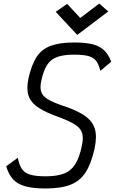

<svg xmlns="http://www.w3.org/2000/svg" viewBox="-20 -1055 651 1089"><path d="M238 14Q168 14 124 2Q80 -10 54.5 -37.5Q29 -65 15 -112L81 -160Q89 -118 105 -95.5Q121 -73 152.5 -64Q184 -55 240 -55Q304 -55 344 -71Q384 -87 407.5 -125Q431 -163 444 -227Q454 -271 446 -299Q438 -327 407.5 -347Q377 -367 319 -389Q241 -416 198 -444.5Q155 -473 142 -512Q129 -551 141 -608Q158 -686 187 -731Q216 -776 267.5 -795Q319 -814 401 -814Q466 -814 506.5 -803.5Q547 -793 571.5 -769Q596 -745 611 -705L549 -653Q540 -691 524.5 -710.5Q509 -730 480 -737.5Q451 -745 399 -745Q340 -745 303.5 -731.5Q267 -718 246.5 -685.5Q226 -653 214 -596Q206 -559 213.5 -535Q221 -511 249 -493.5Q277 -476 329 -458Q413 -431 458.5 -400Q504 -369 517.5 -325.5Q531 -282 517 -215Q498 -129 466.5 -79Q435 -29 380.5 -7.5Q326 14 238 14ZM418 -857 296 -988 361 -1033 435 -953 543 -1035 594 -990Z"/></svg>

Font: Victor Mono
Style: Italic
Weight: 400
Italic angle: -12°
Monospace: yes
Designer: Rune Bjørnerås
Version: Version 1.561;gftools[0.9.30]